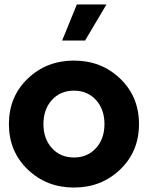

<svg xmlns="http://www.w3.org/2000/svg" viewBox="-20 -830 664 862"><path d="M259 -648 325 -810H458L362 -648ZM519.5 -69Q435 12 312 12Q189 12 104.5 -69Q20 -150 20 -273Q20 -396 104.5 -477Q189 -558 312 -558Q435 -558 519.5 -477Q604 -396 604 -273Q604 -150 519.5 -69ZM213 -165Q251 -123 312 -123Q373 -123 411 -165Q449 -207 449 -273Q449 -339 411 -381Q373 -423 312 -423Q251 -423 213 -381Q175 -339 175 -273Q175 -207 213 -165Z"/></svg>

Font: Plus Jakarta Display
Style: Bold
Weight: 700
Designer: Gumpita Rahayu
Foundry: Tokotype Studio
Version: Version 1.000;hotconv 1.0.109;makeotfexe 2.5.65596